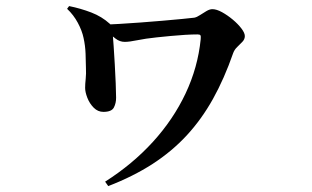

<svg xmlns="http://www.w3.org/2000/svg" viewBox="-20 -559 1040 641"><path d="M210.7 -538.7Q249.5 -530.8 284.8 -517.3Q320 -503.7 346.2 -479.9Q355.6 -471.7 355.7 -462.8Q355.9 -453.9 356.1 -448.3Q357.6 -433.8 359.4 -405.4Q361.1 -377.1 363.2 -344.1Q365.2 -311.1 366.3 -281Q367.3 -250.9 367.6 -233.3Q367.8 -215.1 360.3 -200.3Q352.8 -185.5 325.1 -185.5Q306.8 -185.5 292.9 -199.4Q279 -213.4 271.6 -232.5Q264.2 -251.6 264.2 -265.7Q264.2 -278.2 266.1 -295.7Q267.9 -313.2 266.9 -332.2Q266.7 -352.1 265.7 -379.4Q264.7 -406.6 259 -432.2Q254 -456.3 239.9 -482.7Q225.9 -509 204 -529.6ZM325.5 -476.5Q345.1 -477.2 377.5 -479.1Q409.8 -480.9 448.1 -483.8Q486.5 -486.7 523.1 -489.8Q559.8 -492.9 588 -495.7Q616.3 -498.5 628.9 -500Q637.3 -501.7 647.8 -508.7Q658.3 -515.6 669.2 -522Q680.1 -528.4 689 -528.4Q702.9 -528.4 721.3 -518.3Q739.7 -508.1 757.2 -493.5Q774.6 -478.9 786 -463.9Q797.4 -448.9 797.4 -438.6Q797.4 -427.9 789.1 -419.3Q780.9 -410.6 771.8 -402Q762.7 -393.3 758.5 -381.9Q729 -297 691.1 -228.9Q653.1 -160.8 603.5 -107.1Q553.8 -53.4 489.1 -11.5Q424.3 30.3 341.4 62.3L330.9 47.5Q422.3 -10.6 490.5 -85.4Q558.6 -160.2 599.6 -247.1Q640.6 -334.1 650 -427.8Q651 -437.9 649.2 -441Q647.5 -444.1 639.6 -444.1Q621.6 -444.1 598.1 -442.7Q574.5 -441.3 549.9 -438.9Q525.3 -436.5 502.8 -434.2Q464.9 -430.2 438.4 -424.7Q411.9 -419.2 396.4 -419.2Q379.8 -419.2 365.8 -430.1Q351.9 -441 324.7 -462.7Z"/></svg>

Font: Noto Serif HK
Style: Regular
Weight: 200
Designer: Ryoko NISHIZUKA 西塚涼子 (kana & ideographs); Frank Grießhammer (Latin, Greek & Cyrillic); Wenlong ZHANG 张文龙 (bopomofo); San
Foundry: Adobe
Version: Version 2.001;hotconv 1.1.0;makeotfexe 2.6.0